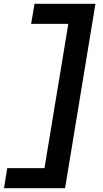

<svg xmlns="http://www.w3.org/2000/svg" viewBox="-20 -843 540 1006"><path d="M1 143 18 38H213L338 -718H143L161 -823H480L321 143Z"/></svg>

Font: Iosevka Slab Extrabold
Style: Italic
Weight: 800
Italic angle: -9°
Monospace: yes
Designer: Belleve Invis
Foundry: Belleve Invis
Version: Version 11.1.0; ttfautohint (v1.8.3)